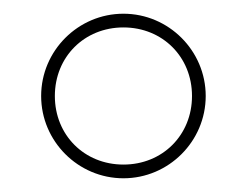

<svg xmlns="http://www.w3.org/2000/svg" viewBox="-20 -820 360 280"><path d="M40 -680C40 -614 94 -560 160 -560C226 -560 280 -614 280 -680C280 -746 226 -800 160 -800C94 -800 40 -746 40 -680ZM60 -680C60 -737 103 -780 160 -780C217 -780 260 -737 260 -680C260 -623 217 -580 160 -580C103 -580 60 -623 60 -680Z"/></svg>

Font: Bodoni* 96pt
Style: Regular
Weight: 400
Version: Version 2.3